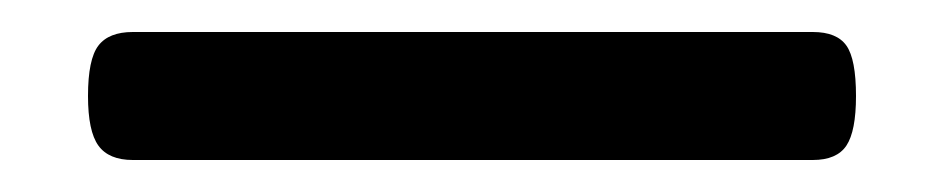

<svg xmlns="http://www.w3.org/2000/svg" viewBox="-20 36 590 120"><path d="M63 136Q48 136 41.5 127Q35 118 35 96Q35 73 41.5 64.5Q48 56 63 56H488Q503 56 509 64.5Q515 73 515 96Q515 118 509 127Q503 136 488 136Z"/></svg>

Font: Playwrite ID
Style: Regular
Weight: 400
Designer: Veronika Burian, José Scaglione
Foundry: TypeTogether
Version: Version 1.002